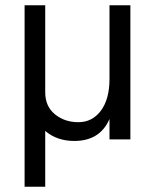

<svg xmlns="http://www.w3.org/2000/svg" viewBox="-20 -527 586 726"><path d="M151 179H73V-507H151V-178Q151 -125 187.5 -95Q224 -65 276.5 -65Q329 -65 361.5 -108.5Q394 -152 394 -228V-507H473V0H394V-77Q358 6 261 6Q195 6 151 -32Z"/></svg>

Font: Hind Mysuru
Style: Regular
Weight: 400
Designer: Manushi Parikh, Hitesh Malaviya
Foundry: Indian Type Foundry
Version: Version 0.703;PS 1.0;hotconv 1.0.86;makeotf.lib2.5.63406